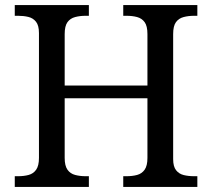

<svg xmlns="http://www.w3.org/2000/svg" viewBox="-20 -734 833 754"><path d="M38 0V-42H51Q74 -42 92.5 -47Q111 -52 122 -67.5Q133 -83 133 -114V-604Q133 -634 121.5 -648.5Q110 -663 91.5 -667.5Q73 -672 51 -672H38V-714H329V-672H316Q294 -672 275 -667Q256 -662 245 -647Q234 -632 234 -600V-398H559V-600Q559 -632 548 -647Q537 -662 518.5 -667Q500 -672 477 -672H464V-714H755V-672H742Q720 -672 701 -667Q682 -662 671 -647Q660 -632 660 -600V-109Q660 -80 671.5 -65.5Q683 -51 701.5 -46.5Q720 -42 742 -42H755V0H464V-42H477Q500 -42 518.5 -47Q537 -52 548 -67.5Q559 -83 559 -114V-348H234V-114Q234 -83 245 -67.5Q256 -52 275 -47Q294 -42 316 -42H329V0Z"/></svg>

Font: Noto Serif Malayalam
Style: Regular
Weight: 400
Designer: Indian type Foundry, Jelle Bosma, Monotype Design Team
Foundry: Monotype Imaging Inc.
Version: Version 2.103